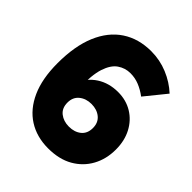

<svg xmlns="http://www.w3.org/2000/svg" viewBox="-195 -820 958 958"><g transform="rotate(45 284.0 -340.5)"><path d="M32 -321Q32 -442 67 -525Q102 -608 167 -651Q232 -694 321 -694Q382 -694 437.5 -671Q493 -648 535 -609L445 -498Q417 -519 387.5 -531Q358 -543 325 -543Q288 -543 257.5 -522Q227 -501 210.5 -450.5Q194 -400 197 -310H161Q188 -371 236 -402Q284 -433 348 -433Q405 -433 449 -406Q493 -379 518 -331.5Q543 -284 543 -222Q543 -155 514 -102Q485 -49 431 -18Q377 13 299 13Q219 13 159 -25Q99 -63 65.5 -137.5Q32 -212 32 -321ZM206 -217Q206 -178 232 -157.5Q258 -137 296 -137Q335 -137 360.5 -157.5Q386 -178 386 -217Q386 -255 360.5 -276Q335 -297 296 -297Q258 -297 232 -276Q206 -255 206 -217Z"/></g></svg>

Font: Gabarito ExtraBold
Style: Regular
Weight: 800
Designer: Leandro Assis / Alvaro Franca / Felipe Casaprima
Foundry: Naipe Foundry
Version: Version 1.000